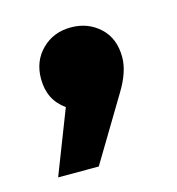

<svg xmlns="http://www.w3.org/2000/svg" viewBox="-57 -215 358 388"><g transform="rotate(-15 121.5 -21.0)"><path d="M123 -164.1Q158.7 -164.1 183.3 -141.4Q208 -118.7 208 -79.1Q208 -48.8 185.1 -11.2L105 122.1H20L71.8 -11.2Q38.1 -34.7 38.1 -79.1Q38.1 -116.2 62.3 -140.1Q86.4 -164.1 123 -164.1Z"/></g></svg>

Font: Montserrat-Arabic
Style: Bold
Weight: 700
Designer: Mohamed Gaber
Foundry: Kief Type Foundry
Version: Version 5.008;PS 005.008;hotconv 1.0.88;makeotf.lib2.5.64775